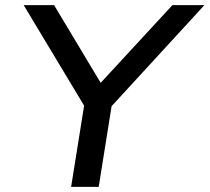

<svg xmlns="http://www.w3.org/2000/svg" viewBox="-20 -725 813 745"><path d="M256 0 314 -363 322 -289 72 -705H190L371 -403H370L649 -705H773L391 -289L421 -363L363 0Z"/></svg>

Font: Nunito Sans 7pt SemiExpanded Medium
Style: Italic
Weight: 500
Width: 6
Italic angle: -9°
Designer: Vernon Adams
Foundry: Vernon Adams
Version: Version 3.101;gftools[0.9.27]